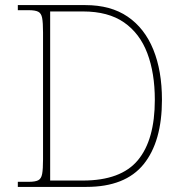

<svg xmlns="http://www.w3.org/2000/svg" viewBox="-20 -734 717 754"><path d="M50 0V-20H93Q118 -20 130 -26Q142 -32 145.5 -51Q149 -70 149 -108V-606Q149 -645 145.5 -663.5Q142 -682 130 -688Q118 -694 93 -694H50V-714H315Q415 -714 481.5 -668.5Q548 -623 582 -539.5Q616 -456 616 -342Q616 -178 544 -89Q472 0 319 0ZM305 -25Q455 -25 521.5 -105Q588 -185 588 -342Q588 -447 558.5 -525Q529 -603 467 -646Q405 -689 306 -689H177V-25Z"/></svg>

Font: Noto Serif Devanagari Thin
Style: Regular
Weight: 100
Designer: Universal Thirst, Indian Type Foundry and the Monotype Design Team
Foundry: Monotype Imaging Inc.
Version: Version 2.004; ttfautohint (v1.8.4.7-5d5b)